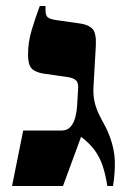

<svg xmlns="http://www.w3.org/2000/svg" viewBox="-20 -617 426 637"><path d="M20 0 57 -184H185Q204 -184 215 -197.5Q226 -211 230.5 -230.5Q235 -250 236 -268L239 -320Q241 -342 232.5 -350Q224 -358 206 -361L123 -373Q95 -378 84 -391Q73 -404 73 -436Q73 -477 85 -517Q97 -557 112 -597H131V-583Q131 -566 138.5 -559.5Q146 -553 169 -550L246 -539Q274 -535 287 -521Q300 -507 298 -466L290 -326Q289 -299 294 -278Q299 -257 308 -238.5Q317 -220 327.5 -201Q338 -182 346 -159Q360 -119 361 -82Q362 -45 355 0H336Q330 -39 320.5 -67Q311 -95 294.5 -118Q278 -141 249 -163L189 0Z"/></svg>

Font: Frank Ruhl Libre Black
Style: Regular
Weight: 900
Designer: Yanek Iontef
Foundry: Fontef
Version: Version 6.004